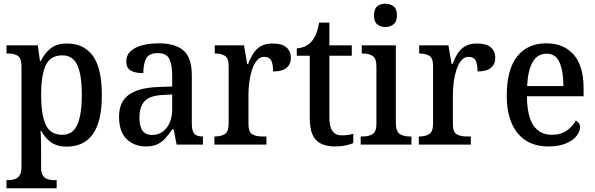

<svg xmlns="http://www.w3.org/2000/svg" viewBox="-20 -781 3216 1037"><path d="M15 236V192H24Q42 192 58.5 187Q75 182 85.5 167Q96 152 96 121V-423Q96 -468 75.5 -480Q55 -492 26 -492H15V-536H184L196 -451H200Q220 -493 253.5 -519.5Q287 -546 341 -546Q433 -546 481.5 -479.5Q530 -413 530 -268Q530 -124 481.5 -56.5Q433 11 340 11Q289 11 256 -12.5Q223 -36 203 -74H199Q201 -48 201.5 -17.5Q202 13 202 39V125Q202 154 212.5 168.5Q223 183 239.5 187.5Q256 192 274 192H286V236ZM317 -53Q374 -53 398 -108.5Q422 -164 422 -270Q422 -375 398 -428.5Q374 -482 317 -482Q251 -482 226.5 -427.5Q202 -373 202 -269Q202 -164 226.5 -108.5Q251 -53 317 -53Z M767 10Q706 10 664.5 -29.5Q623 -69 623 -151Q623 -231 675.5 -269Q728 -307 833 -311L910 -314V-373Q910 -428 895.5 -461Q881 -494 831 -494Q784 -494 769 -464Q754 -434 754 -386Q708 -386 685 -400.5Q662 -415 662 -449Q662 -483 685.5 -504.5Q709 -526 748.5 -536.5Q788 -547 838 -547Q927 -547 971.5 -508Q1016 -469 1016 -374V-116Q1016 -74 1029 -59Q1042 -44 1073 -44H1076V0H934L918 -82H910Q891 -54 872.5 -33.5Q854 -13 829.5 -1.5Q805 10 767 10ZM800 -52Q850 -52 880 -90.5Q910 -129 910 -191V-271L857 -268Q787 -264 760 -233.5Q733 -203 733 -146Q733 -52 800 -52Z M1138 0V-44H1141Q1173 -44 1194 -56.5Q1215 -69 1215 -116V-424Q1215 -468 1194 -480Q1173 -492 1143 -492H1140V-536H1298L1315 -435H1320Q1332 -467 1348 -492Q1364 -517 1388.5 -531.5Q1413 -546 1453 -546Q1503 -546 1527 -525Q1551 -504 1551 -469Q1551 -434 1527.5 -414.5Q1504 -395 1455 -395Q1455 -436 1444.5 -455Q1434 -474 1407 -474Q1384 -474 1367.5 -454.5Q1351 -435 1341 -403.5Q1331 -372 1326.5 -337Q1322 -302 1322 -271V-111Q1322 -67 1343 -55.5Q1364 -44 1393 -44H1419V0Z M1790 10Q1721 10 1687 -24.5Q1653 -59 1653 -146V-480H1583V-520Q1632 -523 1662 -556Q1677 -573 1687 -597Q1697 -621 1704 -659H1759V-536H1880V-480H1759V-147Q1759 -96 1776 -73Q1793 -50 1825 -50Q1843 -50 1858 -52Q1873 -54 1888 -58V-8Q1875 -2 1848 4Q1821 10 1790 10Z M2061 -635Q2035 -635 2017.5 -649.5Q2000 -664 2000 -698Q2000 -733 2017.5 -747Q2035 -761 2061 -761Q2087 -761 2105.5 -747Q2124 -733 2124 -698Q2124 -664 2105.5 -649.5Q2087 -635 2061 -635ZM1928 0V-44H1940Q1971 -44 1992 -56.5Q2013 -69 2013 -113V-423Q2013 -466 1992.5 -479Q1972 -492 1942 -492H1934V-536H2118V-117Q2118 -71 2139 -57.5Q2160 -44 2191 -44H2202V0Z M2242 0V-44H2245Q2277 -44 2298 -56.5Q2319 -69 2319 -116V-424Q2319 -468 2298 -480Q2277 -492 2247 -492H2244V-536H2402L2419 -435H2424Q2436 -467 2452 -492Q2468 -517 2492.5 -531.5Q2517 -546 2557 -546Q2607 -546 2631 -525Q2655 -504 2655 -469Q2655 -434 2631.5 -414.5Q2608 -395 2559 -395Q2559 -436 2548.5 -455Q2538 -474 2511 -474Q2488 -474 2471.5 -454.5Q2455 -435 2445 -403.5Q2435 -372 2430.5 -337Q2426 -302 2426 -271V-111Q2426 -67 2447 -55.5Q2468 -44 2497 -44H2523V0Z M2941 10Q2834 10 2775.5 -62Q2717 -134 2717 -264Q2717 -405 2773 -476Q2829 -547 2931 -547Q3025 -547 3078.5 -486Q3132 -425 3132 -306V-261H2826Q2827 -153 2861.5 -103Q2896 -53 2961 -53Q3009 -53 3041.5 -76Q3074 -99 3090 -130Q3099 -126 3106 -116.5Q3113 -107 3113 -93Q3113 -72 3095 -48Q3077 -24 3038.5 -7Q3000 10 2941 10ZM3023 -316Q3023 -395 3002.5 -443Q2982 -491 2932 -491Q2883 -491 2857 -446Q2831 -401 2827 -316Z"/></svg>

Font: Noto Serif Khmer SemiCondensed Medium
Style: Regular
Weight: 500
Width: 4
Designer: Danh Hong and the Monotype Design Team
Foundry: Monotype Imaging Inc.
Version: Version 2.004; ttfautohint (v1.8.4.7-5d5b)